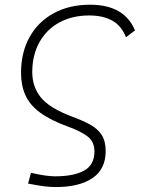

<svg xmlns="http://www.w3.org/2000/svg" viewBox="-20 -547 626 802"><path d="M212.4 234.4Q189.5 234.4 162.8 231Q136.2 227.5 97.2 219.7L109.4 174.8Q172.4 189.5 210.4 189.5Q287.6 189.5 331.1 165.8Q374.5 142.1 374.5 85.4Q374.5 44.9 346.2 23.2Q317.9 1.5 266.6 -17.1Q191.4 -44.4 147.9 -76.4Q104.5 -108.4 86.2 -149.2Q67.9 -189.9 67.9 -242.2Q67.9 -328.6 103.8 -392.6Q139.6 -456.5 204.6 -491.9Q269.5 -527.3 356.4 -527.3Q499.5 -527.3 543.9 -419.9L506.3 -391.6Q486.8 -440.4 448 -461.4Q409.2 -482.4 352.5 -482.4Q281.2 -482.4 227.8 -453.1Q174.3 -423.8 144.8 -370.8Q115.2 -317.9 114.7 -246.6Q114.7 -184.1 151.1 -139.4Q187.5 -94.7 284.2 -58.6Q327.1 -43 357.7 -25.9Q388.2 -8.8 404.8 16.8Q421.4 42.5 421.4 84.5Q421.4 159.7 366.2 197Q311 234.4 212.4 234.4Z"/></svg>

Font: Cascadia Mono PL ExtraLight
Style: Italic
Weight: 200
Italic angle: -10°
Monospace: yes
Designer: Aaron Bell
Foundry: Saja Typeworks
Version: Version 2404.023; ttfautohint (v1.8.4)